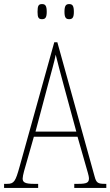

<svg xmlns="http://www.w3.org/2000/svg" viewBox="-22 -921 541 941"><path d="M317 -827C333 -827 340 -835 340 -863C340 -893 333 -901 317 -901C301 -901 294 -893 294 -863C294 -835 301 -827 317 -827ZM184 -827C200 -827 207 -835 207 -863C207 -893 200 -901 184 -901C167 -901 162 -893 162 -863C162 -835 167 -827 184 -827ZM-2 0H165V-20H143C100 -20 89 -28 89 -46C89 -61 101 -101 109 -128L144 -251H358L398 -111C405 -86 414 -58 414 -48C414 -27 406 -20 362 -20H342V0H499V-20H492C458 -20 450 -25 442 -55L259 -714H244L74 -104C54 -32 47 -20 13 -20H-2ZM152 -276 214 -509C229 -567 245 -619 251 -653C259 -620 272 -570 293 -493L352 -276Z"/></svg>

Font: Noto Serif Armenian ExtraCondensed Thin
Style: Regular
Weight: 100
Width: 2
Designer: Monotype Design Team
Foundry: Monotype Imaging Inc.
Version: Version 2.008